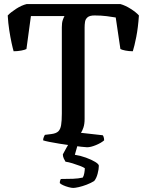

<svg xmlns="http://www.w3.org/2000/svg" viewBox="-20 -724 721 944"><path d="M408 0Q401 0 379.5 -2.5Q358 -5 329.5 -9Q301 -13 272.5 -17.5Q244 -22 222 -26.5Q200 -31 192 -34Q192 -42 195.5 -50.5Q199 -59 201 -61L233 -65Q256 -68 266.5 -78Q277 -88 280.5 -109Q284 -130 284 -166V-590Q284 -612 288.5 -625Q293 -638 297 -645H132L110 -483Q103 -479 85 -475.5Q67 -472 47 -472Q43 -485 37 -512.5Q31 -540 25.5 -575.5Q20 -611 18 -648Q32 -663 59 -680.5Q86 -698 111 -704H572Q597 -697 623.5 -680Q650 -663 663 -648Q659 -588 650 -542.5Q641 -497 633 -472Q614 -472 596.5 -475.5Q579 -479 572 -483L549 -638Q533 -641 505 -644.5Q477 -648 445 -648Q421 -648 410.5 -639Q400 -630 398 -616.5Q396 -603 396 -589V-139Q396 -114 390 -96.5Q384 -79 378 -71L485 -59Q487 -58 489.5 -50.5Q492 -43 492 -34Q477 -21 451.5 -10.5Q426 0 408 0ZM340 200Q331 200 316.5 196Q302 192 290 186.5Q278 181 274 176Q274 168 276 163Q278 158 279 156Q313 156 339 155Q365 154 387 149Q392 141 394.5 127Q397 113 397 103Q390 98 373 91.5Q356 85 336.5 79Q317 73 302 71Q298 65 293.5 55Q289 45 289 35Q300 15 307.5 1Q315 -13 330 -37H369L348 37Q375 41 402.5 51Q430 61 448 72Q466 83 466 91Q466 107 460 130Q454 153 443 166Q427 176 406 184Q385 192 367 196Q349 200 340 200Z"/></svg>

Font: Texturina 12pt Medium
Style: Regular
Weight: 500
Designer: Guillermo Torres Carreño
Foundry: Omnibus-Type
Version: Version 1.002